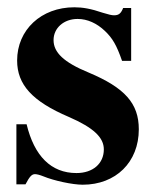

<svg xmlns="http://www.w3.org/2000/svg" viewBox="-20 -493 429 527"><path d="M340 -326V-471H318C312 -456 306 -451 293 -451C287 -451 278 -453 262 -458C230 -469 207 -473 184 -473C93 -473 27 -411 27 -327C27 -261 68 -215 169 -172C238 -142 265 -115 265 -83C265 -44 235 -18 190 -18C120 -18 74 -65 53 -152H25V13H50C61 -8 67 -15 76 -15C81 -15 89 -13 99 -9C128 3 179 14 207 14C298 14 361 -48 361 -138C361 -209 323 -252 223 -294C155 -322 127 -349 127 -383C127 -416 155 -441 193 -441C220 -441 246 -429 268 -408C289 -388 300 -369 315 -326Z"/></svg>

Font: XITS Math
Style: Bold
Weight: 700
Designer: MicroPress Inc., with final additions and corrections provided by Coen Hoffman, Elsevier (retired)
Version: Version 1.302